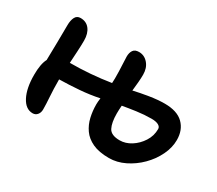

<svg xmlns="http://www.w3.org/2000/svg" viewBox="-101 -723 1070 946"><g transform="rotate(30 434.0 -250.0)"><path d="M152 11Q112 11 88 -35Q64 -81 64 -157Q64 -219 81 -251Q82 -302 83 -355Q84 -408 84 -451Q84 -478 93 -496Q102 -514 123 -514Q156 -514 174.5 -490Q193 -466 193 -426Q193 -400 191 -365Q189 -330 187 -296Q245 -296 302.5 -300.5Q360 -305 417 -314Q418 -329 418 -341Q418 -383 416 -415Q414 -447 414 -463Q414 -485 423.5 -499Q433 -513 456 -513Q487 -513 508 -488.5Q529 -464 529 -426Q529 -407 527 -383Q525 -359 522 -332Q561 -341 607.5 -348.5Q654 -356 693 -356Q764 -356 799 -321.5Q834 -287 834 -230Q834 -187 813 -143.5Q792 -100 756.5 -64.5Q721 -29 677 -7.5Q633 14 588 14Q531 14 494.5 -3Q458 -20 438 -48.5Q418 -77 410 -112Q402 -147 402 -184Q402 -199 405 -220Q353 -209 295.5 -204.5Q238 -200 182 -199Q182 -197 182 -194Q182 -144 185 -102Q188 -60 188 -31Q188 -13 178 -1Q168 11 152 11ZM512 -196Q512 -144 526.5 -116Q541 -88 590 -88Q623 -88 654 -107.5Q685 -127 706 -159.5Q727 -192 727 -231Q727 -244 713 -251.5Q699 -259 674 -259Q633 -259 590 -253Q547 -247 514 -241Q512 -216 512 -196Z"/></g></svg>

Font: Shantell Sans Normal
Style: Regular
Weight: 500
Designer: Stephen Nixon, Anya Danilova, Shantell Martin
Foundry: Arrow Type
Version: Version 1.009;[a7da0bfa3]